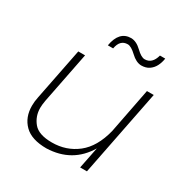

<svg xmlns="http://www.w3.org/2000/svg" viewBox="-164 -861 979 1005"><g transform="rotate(30 325.0 -359.0)"><path d="M461 -622Q430 -623 398.5 -653Q367 -683 346 -683Q300 -683 290 -626H258Q274 -720 346 -720Q378 -719 409 -689Q440 -659 461 -659Q506 -659 521 -716H553Q549 -689.5 538 -668.5Q527 -647.5 508 -634.8Q489 -622 461 -622ZM249 2Q159 2 115.5 -41Q72 -84 72 -154Q72 -180 78 -208L140 -521H181L120 -212Q115 -184 115 -166Q115 -115 146.5 -77Q178 -39 258 -39Q345 -39 410 -90Q475 -141 502 -249L555 -521H596L493 0H452L478 -130Q402 -3 249 2Z"/></g></svg>

Font: Argentum Sans ExtraLight
Style: Italic
Weight: 200
Italic angle: -11°
Designer: Julieta Ulanovsky (font), Cristiano Sobral (main changes and remaster)
Foundry: Julieta Ulanovsky (font), Cristiano Sobral (main changes and remaster)
Version: Version 2.007;June 15, 2022;FontCreator 14.0.0.2814 64-bit; 